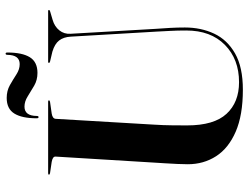

<svg xmlns="http://www.w3.org/2000/svg" viewBox="-123 -773 908 702"><g transform="rotate(-90 331.0 -422.0)"><path d="M566.5 -302.5 548 -617.5Q546.5 -643.5 534 -659.8Q521.5 -676 493 -684.5L457 -693Q452 -694.5 452 -697Q452 -700 456 -700H641.5Q645.5 -700 645.5 -697Q645.5 -694 639.5 -692.5L609 -683.5Q585 -676.5 571 -659Q557 -641.5 558.5 -618L576.5 -307.5Q578.5 -280.5 580 -254Q581.5 -227.5 581.5 -200Q581.5 -141 559 -93Q536.5 -45 486.5 -16.5Q436.5 12 354 12Q261 12 200.5 -14.2Q140 -40.5 110.8 -86Q81.5 -131.5 81.5 -189.5Q81.5 -204 82.5 -227Q83.5 -250 85 -273.2Q86.5 -296.5 87.5 -313L109.5 -673Q110 -683.5 90 -687L49.5 -693Q43.5 -694 43.5 -697Q43.5 -700 48.5 -700H310.5Q315 -700 315 -697Q315 -694 309 -693L267 -687Q248 -684 247.5 -672L226.5 -316.5Q224 -278 223.8 -245.8Q223.5 -213.5 223.5 -192Q223.5 -93.5 265.8 -47.8Q308 -2 381.5 -2Q465.5 -2 518 -53.8Q570.5 -105.5 570.5 -195Q570.5 -228.5 569 -254.5Q567.5 -280.5 566.5 -302.5ZM415.5 -739Q389.5 -739 368.8 -751Q348 -763 329.5 -774.8Q311 -786.5 292 -786.5Q258.5 -786.5 258 -741.5Q258 -735 254 -735Q249.5 -735 249.5 -741.5Q249.5 -795.5 266.8 -823.5Q284 -851.5 324 -851.5Q350 -851.5 370.8 -839.8Q391.5 -828 410 -816Q428.5 -804 447.5 -804Q481 -804 481.5 -849Q481.5 -855.5 486 -855.5Q490 -855.5 490 -849Q490 -795 472.8 -767Q455.5 -739 415.5 -739Z"/></g></svg>

Font: Fraunces 144pt S000 SemiBold
Style: Regular
Weight: 600
Version: Version 1.000; ttfautohint (v1.8.3)